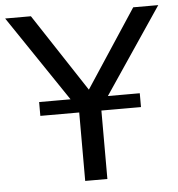

<svg xmlns="http://www.w3.org/2000/svg" viewBox="-66 -753 744 802"><g transform="rotate(-5 306.0 -352.5)"><path d="M259 0V-330L279 -269L-15 -705H93L319 -361H296L522 -705H627L333 -269L352 -330V0ZM96 -287V-345H518V-287Z"/></g></svg>

Font: Mulish Medium
Style: Regular
Weight: 500
Designer: Vernon Adams
Foundry: Vernon Adams
Version: Version 3.603; ttfautohint (v1.8.3)